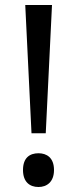

<svg xmlns="http://www.w3.org/2000/svg" viewBox="-20 -734 309 768"><path d="M163 -201 188 -714H81L106 -201ZM72 -54C72 -6 99 14 134 14C167 14 196 -6 196 -54C196 -103 167 -121 134 -121C99 -121 72 -103 72 -54Z"/></svg>

Font: Noto Sans Mro
Style: Regular
Weight: 400
Designer: Monotype Design Team
Foundry: Monotype Imaging Inc.
Version: Version 2.001